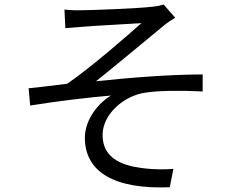

<svg xmlns="http://www.w3.org/2000/svg" viewBox="-20 -787 1040 846"><path d="M264 -745 268 -663C289 -665 319 -667 344 -669C387 -673 559 -682 603 -685C540 -629 384 -492 276 -418C226 -412 159 -403 106 -398L113 -322C231 -341 363 -357 469 -366C418 -336 354 -264 354 -180C354 -28 486 48 728 38L744 -43C709 -40 660 -39 602 -47C512 -59 432 -93 432 -192C432 -284 526 -366 622 -379C681 -388 776 -389 873 -384V-459C731 -459 553 -445 403 -429C482 -492 625 -611 699 -672C713 -684 738 -701 752 -709L701 -767C689 -763 670 -759 647 -757C590 -750 386 -742 343 -742C313 -741 288 -742 264 -745Z"/></svg>

Font: Noto Sans Mono CJK SC Regular
Style: Regular
Weight: 400
Designer: Ryoko NISHIZUKA (kana & ideographs); Paul D. Hunt (Latin, Greek & Cyrillic); Wenlong ZHANG (bopomofo); Sandoll Communica
Foundry: Adobe Systems Incorporated
Version: Version 1.005;PS 1.005;hotconv 1.0.96;makeotf.lib2.5.65012